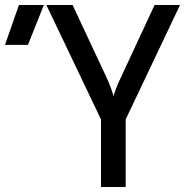

<svg xmlns="http://www.w3.org/2000/svg" viewBox="-154 -750 774 770"><path d="M-134 -570 -78 -730H22L-42 -570ZM251 0V-271L32 -730H137L272 -442Q284 -416 291.5 -395Q299 -374 301 -365Q304 -374 311.5 -395Q319 -416 332 -442L466 -730H568L350 -271V0Z"/></svg>

Font: JetBrainsMono NFM Medium
Style: Regular
Weight: 500
Monospace: yes
Designer: Philipp Nurullin, Konstantin Bulenkov
Foundry: JetBrains
Version: Version 2.304; ttfautohint (v1.8.4.7-5d5b);Nerd Fonts 3.3.0